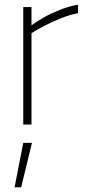

<svg xmlns="http://www.w3.org/2000/svg" viewBox="-20 -530 368 817"><path d="M42 267 79 78H116L70 267ZM79 0V-500H114V-422Q133 -437 164 -454.5Q195 -472 233.5 -487.5Q272 -503 312 -510V-474Q276 -467 238.5 -452Q201 -437 168.5 -420Q136 -403 114 -389V0Z"/></svg>

Font: TitilliumWeb ExtraLight
Style: Regular
Weight: 400
Designer: Mohamed Gaber, Accademia di Belle Arti di Urbino and others
Foundry: Kief Type Foundry, Accademia di Belle Arti di Urbino and others
Version: Version 3.000; ttfautohint (v1.8.2)